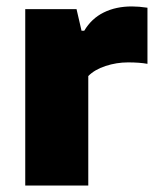

<svg xmlns="http://www.w3.org/2000/svg" viewBox="-20 -577 484 597"><path d="M58.5 -548.5H218L233.5 -481.5H242Q264.5 -519.5 302.5 -538.2Q340.5 -557 390 -557Q411.5 -557 438.5 -553V-378.5Q414 -383 378 -383Q342.5 -383 308.2 -371.8Q274 -360.5 254.5 -340.5V0H58.5Z"/></svg>

Font: Encode Sans Semi Expanded ExBd
Style: Regular
Weight: 800
Width: 6
Designer: Multiple Designers
Foundry: Impallari Type
Version: Version 2.000